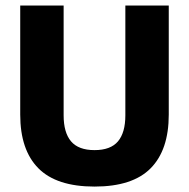

<svg xmlns="http://www.w3.org/2000/svg" viewBox="-20 -659 683 694"><path d="M321.7 15.4Q184.3 15.4 118.7 -50.8Q53.1 -117 53.1 -244.8V-639H210V-242.2Q210 -179.8 236.8 -148.1Q263.7 -116.4 321.7 -116.4Q379.8 -116.4 406.5 -148.1Q433.1 -179.8 433.1 -242.2V-639H590V-244.8Q590 -117 524.6 -50.8Q459.3 15.4 321.7 15.4Z"/></svg>

Font: Anek Malayalam Medium
Style: Regular
Weight: 500
Designer: Maithili Shingre (Malayalam) & Yesha Goshar (Latin)
Foundry: Ek Type
Version: Version 1.003